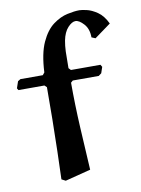

<svg xmlns="http://www.w3.org/2000/svg" viewBox="-86 -741 593 807"><g transform="rotate(-10 210.0 -338.0)"><path d="M222.2 -392.1Q222.2 -297.9 227.5 -199.5Q232.9 -101.1 237.8 -18.1L128.9 9.8L111.8 1Q113.8 -50.8 115.5 -117.4Q117.2 -184.1 118.2 -255.1Q119.1 -326.2 119.1 -391.1L109.9 -399.9H-1L-5.9 -408.2L3.9 -437L15.1 -443.8H110.8L119.1 -454.1Q123 -534.2 144.5 -581.1Q166 -627.9 196.5 -650.4Q227.1 -672.9 257.6 -679.4Q288.1 -686 309.1 -686Q318.8 -686 339.8 -681.4Q360.8 -676.8 385 -660.4Q409.2 -644 425.8 -608.9L356 -558.1L339.8 -564.9Q339.8 -601.1 320.3 -622.6Q300.8 -644 285.2 -644Q270 -644 252.4 -625Q234.9 -606 228 -570.8Q224.1 -549.8 223.1 -525.4Q222.2 -501 222.2 -454.1L231 -444.8H356.9L362.8 -435.1L354 -409.2L341.8 -399.9H231Z"/></g></svg>

Font: Aref Ruqaa
Style: Bold
Weight: 700
Designer: Abdullah Aref
Version: Version 1.002